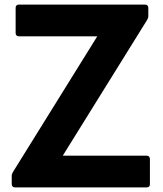

<svg xmlns="http://www.w3.org/2000/svg" viewBox="-20 -778 711 835"><path d="M45 37H618C627 37 632 32 632 23V-86C632 -95 627 -101 618 -101H253L619 -690C622 -695 625 -701 625 -707V-744C625 -753 619 -758 611 -758H62C53 -758 48 -753 48 -744V-634C48 -626 53 -620 62 -620H403L37 -31C34 -26 31 -20 31 -14V23C31 32 37 37 45 37Z"/></svg>

Font: LINE Seed JP_OTF Bold
Style: Regular
Weight: 700
Designer: LINE & Fontrix & Fontworks
Version: Version 1.009